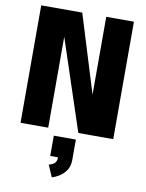

<svg xmlns="http://www.w3.org/2000/svg" viewBox="-104 -772 857 1127"><g transform="rotate(10 325.0 -208.5)"><path d="M48.5 0V-700H293L436 -236.5V-700H601V0H393L213.5 -542V0ZM254 161.5V40.5H385.5V161.5Q385.5 201 367 226.5Q348.5 252 324.8 265.8Q301 279.5 284.5 283L254 212.5Q271.5 209.5 286 198.5Q300.5 187.5 300.5 161.5Z"/></g></svg>

Font: Trispace
Style: Bold
Weight: 700
Designer: Tyler Finck
Foundry: Etcetera Type Company
Version: Version 1.210; ttfautohint (v1.8.3)